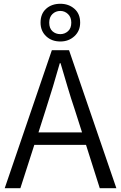

<svg xmlns="http://www.w3.org/2000/svg" viewBox="-20 -998 642 1018"><path d="M300 -778Q254 -778 224.5 -806Q195 -834 195 -878Q195 -925 224.5 -951.5Q254 -978 300 -978Q344 -978 374.5 -951.5Q405 -925 405 -878Q405 -834 374.5 -806Q344 -778 300 -778ZM300 -817Q323 -817 340.5 -832.5Q358 -848 358 -878Q358 -907 340.5 -923.5Q323 -940 300 -940Q275 -940 258 -923.5Q241 -907 241 -878Q241 -848 258 -832.5Q275 -817 300 -817ZM5 0 255 -732H346L597 0H509L436 -230H162L88 0ZM184 -296H415L377 -415Q356 -477 338 -538Q320 -599 301 -663H297Q279 -599 260.5 -538Q242 -477 222 -415Z"/></svg>

Font: Source Han Sans SC Normal
Style: Regular
Weight: 350
Designer: Ryoko NISHIZUKA 西塚涼子 (kana, bopomofo & ideographs); Paul D. Hunt (Latin, Greek & Cyrillic); Sandoll Communications 산돌커뮤니
Foundry: Adobe
Version: Version 2.004;hotconv 1.0.118;makeotfexe 2.5.65603